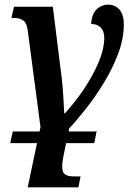

<svg xmlns="http://www.w3.org/2000/svg" viewBox="-20 -565 575 825"><path d="M24 50 35 0H150L154 -19L99 -435Q95 -466 80 -477Q65 -488 38 -488H29L40 -536H207L245 -231Q250 -189 252 -149.5Q254 -110 256 -78H259Q302 -125 340.5 -182Q379 -239 403.5 -297Q428 -355 428 -403Q428 -431 413 -446.5Q398 -462 372 -462Q373 -501 393.5 -523Q414 -545 446 -545Q474 -545 493 -524Q512 -503 512 -459Q512 -400 488.5 -336.5Q465 -273 428 -212Q391 -151 350.5 -99.5Q310 -48 277 -13L275 0H395L385 50H264L252 109Q243 154 251 173.5Q259 193 297 193H326L317 240H99L139 50Z"/></svg>

Font: Noto Serif SemiCondensed SemiBold
Style: Italic
Weight: 600
Width: 4
Italic angle: -12°
Designer: Monotype Design Team
Foundry: Monotype Imaging Inc.
Version: Version 2.014; ttfautohint (v1.8.4.7-5d5b)